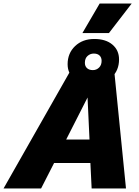

<svg xmlns="http://www.w3.org/2000/svg" viewBox="-82 -1059 782 1079"><path d="M-62 0 313 -660H560L626 0H433L426 -143H222L149 0ZM290 -275H421L410 -511ZM448 -840Q512 -840 549.5 -808.5Q587 -777 587 -725Q587 -663 545 -623.5Q503 -584 437 -584Q374 -584 336 -615Q298 -646 298 -698Q298 -760 340 -800Q382 -840 448 -840ZM445 -758Q425 -758 410 -744.5Q395 -731 395 -706Q395 -687 407 -676Q419 -665 440 -665Q460 -665 474.5 -679Q489 -693 489 -717Q489 -736 477.5 -747Q466 -758 445 -758ZM478 -1039H658L530 -873H381Z"/></svg>

Font: Work Sans ExtraBold
Style: Italic
Weight: 800
Italic angle: -13°
Designer: Wei Huang
Foundry: Wei Huang
Version: Version 2.012; ttfautohint (v1.8.3)